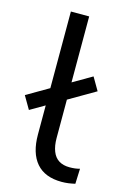

<svg xmlns="http://www.w3.org/2000/svg" viewBox="-133 -758 541 821"><g transform="rotate(15 137.0 -348.0)"><path d="M225.5 8.9Q151.2 8.9 113.4 -34.8Q75.6 -78.6 75.6 -160.6V-705H156.6V-167.1Q156.6 -132.3 166.2 -108.1Q175.7 -83.8 194.8 -72Q214 -60.1 242.1 -60.1Q254.2 -60.1 265.5 -61.4Q276.7 -62.7 287.3 -65.7L284.7 1.5Q269.4 5 254.8 7Q240.2 8.9 225.5 8.9ZM11.1 -251.9 -22.1 -308.9 241.1 -462.1 274.3 -405.1Z"/></g></svg>

Font: Nunito Sans 12pt ExtraLight
Style: Regular
Weight: 200
Designer: Vernon Adams
Foundry: Vernon Adams
Version: Version 3.101;gftools[0.9.27]